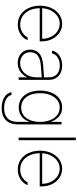

<svg xmlns="http://www.w3.org/2000/svg" viewBox="688 -1436 957 2374"><g transform="rotate(90 1167.0 -248.5)"><path d="M49.8 -263.7Q49.8 -341.3 78.9 -404.1Q107.9 -466.8 158.7 -502.4Q209.5 -538.1 272.5 -538.1Q332.5 -538.1 382.6 -505.4Q432.6 -472.7 461.9 -414.8Q491.2 -356.9 491.2 -285.2V-260.7H81.1Q81.5 -192.9 106 -137.9Q130.4 -83 176 -51.3Q221.7 -19.5 283.2 -19.5Q325.7 -19.5 358.2 -34.4Q390.6 -49.3 411.1 -70.1Q431.6 -90.8 442.4 -111.3H476.6Q465.3 -80.6 439 -52.7Q412.6 -24.9 372.6 -7.1Q332.5 10.7 283.2 10.7Q213.9 10.7 160.9 -24.9Q107.9 -60.5 78.9 -123Q49.8 -185.5 49.8 -263.7ZM459 -291Q459 -350.6 434.1 -400.4Q409.2 -450.2 366.5 -479Q323.7 -507.8 272.5 -507.8Q221.7 -507.8 179.4 -479.5Q137.2 -451.2 111.1 -401.6Q85 -352.1 81.5 -291Z M781.2 -302.7Q817.9 -305.7 861.6 -308.8Q905.3 -312 935.5 -314V-377.9Q935.5 -417 917.7 -446.8Q899.9 -476.6 866.9 -492.7Q834 -508.8 790 -508.8Q732.4 -508.8 691.2 -483.2Q649.9 -457.5 639.6 -412.1H606.4Q612.8 -450.7 638.4 -479.2Q664.1 -507.8 703.6 -522.9Q743.2 -538.1 790 -538.1Q840.8 -538.1 880.9 -518.8Q920.9 -499.5 943.8 -462.6Q966.8 -425.8 966.8 -376V0H935.5V-102.5H932.6Q909.2 -50.8 863.3 -19.5Q817.4 11.7 757.8 11.7Q712.9 11.7 675 -6.8Q637.2 -25.4 615 -60.8Q592.8 -96.2 592.8 -144.5Q592.8 -209.5 637.5 -252Q682.1 -294.4 781.2 -302.7ZM759.8 -18.6Q809.1 -18.6 849.4 -44.4Q889.6 -70.3 912.6 -116.5Q935.5 -162.6 935.5 -220.7V-285.6L892.6 -282.2Q805.2 -274.9 790 -274.4Q625 -261.7 625 -144.5Q625 -106.9 642.6 -78.4Q660.2 -49.8 690.9 -34.2Q721.7 -18.6 759.8 -18.6Z M1119.1 88.9H1153.3Q1164.6 133.3 1209 156.5Q1253.4 179.7 1315.4 179.7Q1397.5 179.7 1441.9 137.2Q1486.3 94.7 1486.3 10.7V-127H1482.4Q1463.4 -67.9 1416.5 -34.4Q1369.6 -1 1307.6 -1Q1245.6 -1 1198.5 -33.9Q1151.4 -66.9 1125.5 -126.7Q1099.6 -186.5 1099.6 -264.6Q1099.6 -343.8 1125.2 -406Q1150.9 -468.3 1198 -503.2Q1245.1 -538.1 1307.6 -538.1Q1371.6 -538.1 1416.7 -501.5Q1461.9 -464.8 1483.4 -403.3H1486.3V-530.3H1517.6V11.7Q1517.6 76.7 1492.9 121.1Q1468.3 165.5 1422.9 187.7Q1377.4 210 1315.4 210Q1239.7 210 1186 179.2Q1132.3 148.4 1119.1 88.9ZM1486.3 -264.6Q1486.3 -334 1464.8 -389.4Q1443.4 -444.8 1403.1 -476.3Q1362.8 -507.8 1308.6 -507.8Q1254.9 -507.8 1214.8 -476.1Q1174.8 -444.3 1153.3 -389.2Q1131.8 -334 1131.8 -264.6Q1131.8 -195.3 1153.3 -142.6Q1174.8 -89.8 1214.8 -60.5Q1254.9 -31.2 1308.6 -31.2Q1362.3 -31.2 1402.6 -59.6Q1442.9 -87.9 1464.6 -140.6Q1486.3 -193.4 1486.3 -264.6Z M1712.9 0H1680.7V-707H1712.9Z M1842.8 -263.7Q1842.8 -341.3 1871.8 -404.1Q1900.9 -466.8 1951.7 -502.4Q2002.4 -538.1 2065.4 -538.1Q2125.5 -538.1 2175.5 -505.4Q2225.6 -472.7 2254.9 -414.8Q2284.2 -356.9 2284.2 -285.2V-260.7H1874Q1874.5 -192.9 1898.9 -137.9Q1923.3 -83 1969 -51.3Q2014.6 -19.5 2076.2 -19.5Q2118.7 -19.5 2151.1 -34.4Q2183.6 -49.3 2204.1 -70.1Q2224.6 -90.8 2235.4 -111.3H2269.5Q2258.3 -80.6 2231.9 -52.7Q2205.6 -24.9 2165.5 -7.1Q2125.5 10.7 2076.2 10.7Q2006.8 10.7 1953.9 -24.9Q1900.9 -60.5 1871.8 -123Q1842.8 -185.5 1842.8 -263.7ZM2252 -291Q2252 -350.6 2227.1 -400.4Q2202.1 -450.2 2159.4 -479Q2116.7 -507.8 2065.4 -507.8Q2014.6 -507.8 1972.4 -479.5Q1930.2 -451.2 1904.1 -401.6Q1877.9 -352.1 1874.5 -291Z"/></g></svg>

Font: Pretendard Std Thin
Style: Regular
Weight: 100
Designer: Base glyphs from Inter by Rasmus Andersson; Hangeul glyphs from Noto Sans CJK(Source Han Sans) by Jang Soo-young and Kan
Foundry: Kil Hyung-jin
Version: Version 1.309